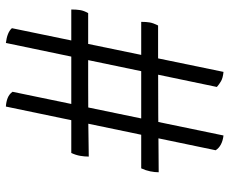

<svg xmlns="http://www.w3.org/2000/svg" viewBox="-82 -672 762 637"><g transform="rotate(-90 298.5 -353.0)"><path d="M379 8Q359 6 348.5 0Q338 -6 329 -14L475 -714Q492 -712 504.5 -707Q517 -702 524 -694ZM46 -207Q46 -220 49 -235Q52 -250 59 -265H545Q545 -248 543 -236.5Q541 -225 533 -209H436Q318 -209 240.5 -208.5Q163 -208 116.5 -207.5Q70 -207 46 -207ZM168 8Q151 6 138.5 -0.5Q126 -7 119 -18L264 -714Q280 -713 292.5 -708Q305 -703 313 -692ZM98 -439Q98 -453 100.5 -467.5Q103 -482 110 -497H586Q586 -480 584 -467.5Q582 -455 574 -441H505Q411 -441 338 -441Q265 -441 207 -440.5Q149 -440 98 -439Z"/></g></svg>

Font: Vollkorn Medium
Style: Italic
Weight: 500
Italic angle: -11°
Designer: Friedrich Althausen
Foundry: Friedrich Althausen
Version: Version 5.000